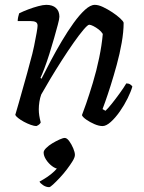

<svg xmlns="http://www.w3.org/2000/svg" viewBox="-20 -520 595 792"><path d="M130 0Q121 0 107 -5Q93 -10 79 -17.5Q65 -25 55 -33Q45 -41 43 -46Q48 -61 57 -94Q66 -127 79 -172Q92 -217 105 -267Q114 -298 120.5 -329.5Q127 -361 131 -384Q135 -407 135 -414Q135 -425 127.5 -429Q120 -433 107 -433H53Q53 -441 55 -450Q57 -459 59 -465Q75 -473 96 -481Q117 -489 137.5 -494.5Q158 -500 171 -500Q197 -500 211 -487Q225 -474 225 -451Q225 -442 218.5 -418Q212 -394 203 -362Q194 -330 183.5 -297Q173 -264 163 -237.5Q153 -211 147 -199L151 -195Q168 -229 189.5 -269.5Q211 -310 235 -350.5Q259 -391 283.5 -425Q308 -459 330.5 -479.5Q353 -500 371 -500Q386 -500 405 -491Q424 -482 443 -469.5Q462 -457 475.5 -444.5Q489 -432 490 -426Q490 -389 482 -343.5Q474 -298 461.5 -252.5Q449 -207 436.5 -167.5Q424 -128 414.5 -101.5Q405 -75 403 -70L415 -63Q425 -72 441 -92Q457 -112 474 -135.5Q491 -159 501 -176Q511 -176 517.5 -171.5Q524 -167 526 -163Q520 -142 506.5 -114.5Q493 -87 474.5 -60.5Q456 -34 437 -17Q418 0 403 0Q388 0 369.5 -8Q351 -16 336 -26.5Q321 -37 318 -45Q323 -57 335.5 -93Q348 -129 363 -178.5Q378 -228 389 -281Q400 -334 404 -380Q398 -390 387 -398.5Q376 -407 365 -412.5Q354 -418 348 -418Q342 -418 324.5 -397.5Q307 -377 283.5 -343.5Q260 -310 235 -271Q210 -232 187.5 -194.5Q165 -157 150 -130Q145 -116 142.5 -100Q140 -84 140 -69Q140 -56 142 -43Q144 -30 148 -15Q147 -12 142.5 -7.5Q138 -3 130 0ZM183 252Q170 252 158 244Q146 236 143 229Q160 220 175.5 209.5Q191 199 204 186.5Q217 174 224 163L220 176Q209 176 194.5 165Q180 154 170 138.5Q160 123 160 109Q160 101 170.5 90.5Q181 80 196 71Q211 62 225.5 55.5Q240 49 247 49Q256 49 265.5 62Q275 75 282 91.5Q289 108 289 119Q289 129 279.5 144.5Q270 160 256 178.5Q242 197 226.5 213.5Q211 230 199 241Q187 252 183 252Z"/></svg>

Font: Texturina 12pt
Style: Italic
Weight: 400
Italic angle: -11°
Designer: Guillermo Torres Carreño
Foundry: Omnibus-Type
Version: Version 1.002